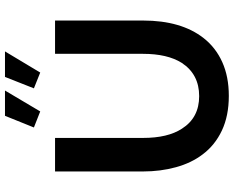

<svg xmlns="http://www.w3.org/2000/svg" viewBox="-106 -850 961 790"><g transform="rotate(-90 375.0 -455.5)"><path d="M293 -916 245 -797 311 -771 397 -916ZM453 -916 406 -797 471 -771 558 -916ZM240 -188Q202 -246 202 -348V-710H64V-348Q64 -276 81.5 -212.5Q99 -149 134 -103Q172 -52 232.5 -23.5Q293 5 375 5Q454 5 514 -22Q574 -49 613 -99Q685 -191 685 -348V-710H548V-348Q548 -248 511 -189Q464 -117 374 -117Q285 -117 240 -188Z"/></g></svg>

Font: RT Raleway Bold
Style: Regular
Weight: 400
Designer: Matt McInerney, Pablo Impallari, Rodrigo Fuenzalida — Edited by Milan Moffatt in April 2016
Foundry: Matt McInerney, Pablo Impallari, Rodrigo Fuenzalida — Edited by Milan Moffatt in April 2016
Version: Version 3.001